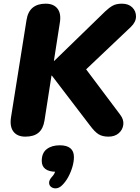

<svg xmlns="http://www.w3.org/2000/svg" viewBox="-20 -734 760 1044"><path d="M118 9Q74 9 53 -18.5Q32 -46 40 -97L124 -624Q131 -670 157.5 -692Q184 -714 228 -714Q272 -714 293 -686.5Q314 -659 305 -608L273 -403H275L552 -672Q574 -693 593.5 -703.5Q613 -714 643 -714Q679 -714 699.5 -693.5Q720 -673 719.5 -643.5Q719 -614 692 -588L421 -331L410 -408L633 -111Q654 -84 650.5 -56Q647 -28 625.5 -9.5Q604 9 570 9Q537 9 516 -4Q495 -17 469 -52L262 -323H260L222 -79Q215 -34 189.5 -12.5Q164 9 118 9ZM316 275Q301 289 285 290Q269 291 258 282.5Q247 274 247 259.5Q247 245 262 228Q274 216 279.5 200Q285 184 287 171L286 200Q247 200 227 185Q207 170 207 141Q207 98 234 77Q261 56 305 56Q343 56 362.5 72Q382 88 382 120Q382 145 373.5 174Q365 203 350.5 229.5Q336 256 316 275Z"/></svg>

Font: Nunito ExtraLight Black
Style: Italic
Weight: 900
Italic angle: -9°
Version: Version 3.602